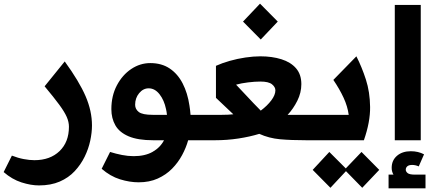

<svg xmlns="http://www.w3.org/2000/svg" viewBox="-107 -767 2393 1050"><path d="M106 247Q62 247 10.5 230.5Q-41 214 -87 174L-42 84Q-9 97 23 103Q55 109 81 109Q167 109 218.5 59.5Q270 10 270 -74Q270 -100 258 -127.5Q246 -155 217 -194.5Q188 -234 137 -295L247 -431Q326 -322 361 -241Q396 -160 396 -81Q396 -42 386.5 2.5Q377 47 356 90Q335 133 301.5 169Q268 205 219.5 226Q171 247 106 247Z M651 230Q602 230 549 213.5Q496 197 449 156L495 64Q527 74 560 80.5Q593 87 624 87Q686 87 727.5 63.5Q769 40 790 0H731Q647 0 596.5 -21.5Q546 -43 524 -81.5Q502 -120 502 -170Q502 -243 532 -300Q562 -357 610.5 -389.5Q659 -422 715 -422Q777 -422 821 -392.5Q865 -363 892 -310.5Q919 -258 929 -190Q931 -178 932.5 -165Q934 -152 935 -139H991V0H922Q911 40 889 81Q867 122 834 155.5Q801 189 755.5 209.5Q710 230 651 230ZM728 -139H806Q805 -147 804 -155Q803 -163 801 -170Q791 -219 765.5 -251.5Q740 -284 706 -284Q676 -284 654 -257.5Q632 -231 632 -194Q632 -170 652 -154.5Q672 -139 728 -139Z M991 -139H1107Q1142 -139 1169 -142L1074 -232V-407Q1107 -422 1149 -434Q1191 -446 1235 -452.5Q1279 -459 1317 -459Q1381 -459 1432 -443Q1483 -427 1512 -393.5Q1541 -360 1541 -307Q1541 -260 1519 -216Q1497 -172 1466 -139Q1476 -139 1485.5 -139Q1495 -139 1506 -139H1603V0H1569Q1484 0 1424 -5.5Q1364 -11 1311 -35Q1259 -19 1196.5 -9.5Q1134 0 1068 0H991Q961 0 961 -70Q961 -139 991 -139ZM1319 -162Q1355 -189 1377 -218.5Q1399 -248 1399 -273Q1399 -291 1380.5 -306Q1362 -321 1317 -321Q1287 -321 1250 -316.5Q1213 -312 1184 -304L1280 -202Q1291 -191 1300.5 -181Q1310 -171 1319 -162ZM1319 -551 1222 -649 1315 -747 1412 -649Z M1603 -139H1800Q1794 -185 1772 -232.5Q1750 -280 1716 -330L1842 -459Q1872 -400 1894 -332Q1916 -264 1917 -182Q1918 -100 1883 0H1603Q1573 0 1573 -70Q1573 -139 1603 -139ZM1700 260 1603 162 1694 64 1784 154 1870 64 1967 162 1874 260 1785 169Z M2052 -740H2194V0H2052ZM2018 263V188H2045Q2041 182 2038 172.5Q2035 163 2035 151Q2035 110 2064 85Q2093 60 2140 60Q2180 60 2212 77L2183 143Q2165 135 2147 135Q2129 135 2120.5 142.5Q2112 150 2112 161Q2112 171 2122 179.5Q2132 188 2163 188H2220V263Z"/></svg>

Font: Readex Pro SemiBold
Style: Regular
Weight: 600
Designer: Bonnie Shaver-Troup, Thomas Jockin
Foundry: Lexend
Version: Version 1.204; ttfautohint (v1.8.4.7-5d5b)